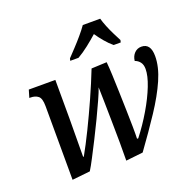

<svg xmlns="http://www.w3.org/2000/svg" viewBox="-135 -901 1048 1047"><g transform="rotate(-20 389.0 -378.0)"><path d="M423 10Q424 -36 423.5 -96.5Q423 -157 422 -219.5Q421 -282 420 -334.5Q419 -387 418 -417Q410 -393 391 -351Q372 -309 348 -258.5Q324 -208 298.5 -158Q273 -108 251.5 -66.5Q230 -25 216 -3L112 8L111 -420Q111 -465 94 -478.5Q77 -492 50 -492H43L56 -536H210Q211 -431 210.5 -313Q210 -195 209 -90H213Q244 -145 280 -218.5Q316 -292 352 -372.5Q388 -453 417 -527L506 -531Q509 -501 511 -454.5Q513 -408 514.5 -354Q516 -300 517.5 -247Q519 -194 519.5 -150.5Q520 -107 519 -82H526Q572 -141 610 -205.5Q648 -270 670.5 -327.5Q693 -385 693 -424Q693 -449 681.5 -464Q670 -479 652 -485Q655 -512 671.5 -529Q688 -546 712 -546Q766 -546 766 -472Q766 -410 734 -337Q702 -264 646.5 -180Q591 -96 522 -1ZM325 -619Q343 -638 367 -663.5Q391 -689 414 -716Q437 -743 453 -766H554Q560 -744 571 -717Q582 -690 595 -664Q608 -638 618 -619L615 -606H574Q553 -623 531 -649Q509 -675 493 -699Q465 -674 432.5 -648.5Q400 -623 370 -606H322Z"/></g></svg>

Font: Noto Serif SemiCondensed Medium
Style: Italic
Weight: 500
Width: 4
Italic angle: -12°
Designer: Monotype Design Team
Foundry: Monotype Imaging Inc.
Version: Version 2.013